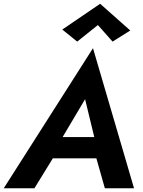

<svg xmlns="http://www.w3.org/2000/svg" viewBox="-50 -1000 760 1020"><path d="M167 -159H528L531 -272H202ZM402 -473 461 -230 452 -194 507 0H662L444 -744L-30 0H133L256 -200L259 -232ZM470 -867 548 -779 642 -838 482 -980 281 -843 360 -779Z"/></svg>

Font: Jost SemiBold
Style: Italic
Weight: 600
Italic angle: -5°
Version: Version 3.710